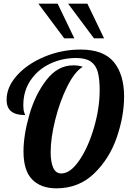

<svg xmlns="http://www.w3.org/2000/svg" viewBox="-20 -1020 705 1046"><path d="M189 -1000H294L385 -811H330ZM351 -1000H456L547 -811H492ZM108 -195Q108 -284 140 -395Q172 -506 233.5 -585Q295 -664 379 -664Q409 -664 431 -656Q387 -630 346.5 -549Q306 -468 281 -368Q256 -268 256 -191Q256 -137 270 -106Q284 -75 314 -75Q363 -75 411.5 -145.5Q460 -216 491.5 -323Q523 -430 523 -529Q523 -591 512.5 -628.5Q502 -666 474 -685Q446 -704 395 -704Q318 -704 252 -672.5Q186 -641 146.5 -582.5Q107 -524 107 -447Q107 -420 112 -407.5Q117 -395 117 -393Q67 -393 41.5 -413Q16 -433 16 -477Q16 -546 72.5 -609Q129 -672 222.5 -711Q316 -750 419 -750Q544 -750 600 -682Q656 -614 656 -494Q656 -387 616 -271Q576 -155 492.5 -74.5Q409 6 287 6Q203 6 155.5 -42Q108 -90 108 -195Z"/></svg>

Font: Lobster
Style: Regular
Weight: 400
Designer: Impallari Type
Foundry: Impallari Type
Version: Version 2.100